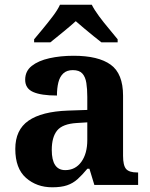

<svg xmlns="http://www.w3.org/2000/svg" viewBox="-20 -786 639 816"><path d="M202 10Q136 10 90.5 -30Q45 -70 45 -153Q45 -234 101 -273Q157 -312 269 -316L351 -318.8V-374Q351 -407.6 347 -433.3Q343 -459 330 -473.5Q317 -488 289.5 -488Q264 -488 249 -474Q234 -460 228 -435.5Q222 -411 222 -380Q155 -380 121 -395Q87 -410 87 -447Q87 -483.8 115 -505.9Q143 -528 189.9 -538.5Q236.8 -549 292.8 -549Q398 -549 450.5 -511Q503 -473 503 -379.3V-124Q503 -82.6 516 -67.8Q529 -53 563 -53H567V0H381L360 -69H351.4Q329 -42 309.5 -24.5Q290 -7 265 1.5Q240 10 202 10ZM257.2 -63Q300.2 -63 325.6 -98Q351 -133 351 -191V-266L305.8 -263.2Q245.9 -259.5 222.9 -231.4Q200 -203.3 200 -148.8Q200 -63 257.2 -63ZM125 -619Q141 -638 162.5 -664Q184 -690 204.5 -717Q225 -744 235 -766H370Q381 -744 401 -717Q421 -690 443 -664Q465 -638 480 -619V-606H411Q397 -617 377 -633Q357 -649 337 -666Q317 -683 302 -696Q280 -676 247.5 -649.5Q215 -623 194 -606H125Z"/></svg>

Font: Noto Serif Vithkuqi
Style: Regular
Weight: 400
Version: Version 1.005